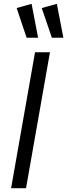

<svg xmlns="http://www.w3.org/2000/svg" viewBox="-20 -983 351 1003"><path d="M38 0 163 -710H241L116 0ZM251 -786 198 -941 277 -963 311 -786ZM119 -786 67 -941 145 -963 179 -786Z"/></svg>

Font: Livvic
Style: Italic
Weight: 400
Italic angle: -10°
Designer: Jacques Le Bailly, Baron von Fonthausen
Version: Version 1.001; ttfautohint (v1.8.2)